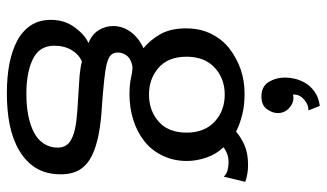

<svg xmlns="http://www.w3.org/2000/svg" viewBox="-217 -527 956 562"><g transform="rotate(90 261.0 -246.0)"><path d="M207 -603Q207 -615.7 210.4 -630.9Q214.4 -647 223.1 -662.1Q231.9 -676.8 248 -688.5Q264.6 -700.7 290 -704.1L303.2 -670.9Q286.1 -670.9 272 -658.7Q256.8 -646 256.8 -628.9V-626H258.8Q260.7 -626 262.2 -626.5Q263.7 -627 266.1 -627Q283.2 -627 296.9 -613.8Q311 -600.6 311 -581.1Q311 -564.5 298.8 -548.3Q287.1 -533.2 262.2 -533.2Q233.4 -533.2 220.2 -554.2Q207 -575.7 207 -603ZM497.1 -422.9Q489.3 -431.2 478.5 -434.1Q466.8 -437 456.1 -437Q439.5 -437 428.2 -432.1Q416 -426.8 411.1 -421.9Q430.7 -402.3 440.9 -373Q451.2 -343.8 451.2 -314.9Q451.2 -275.9 435.5 -243.7Q419.9 -211.4 393.1 -190.4Q365.7 -168.9 331.1 -158.2Q294.9 -147 256.8 -147Q227.5 -147 208 -151.4Q188 -155.8 179.2 -155.8Q172.9 -155.8 166.5 -153.8Q157.2 -150.9 151.4 -147Q144 -142.1 139.2 -133.3Q133.8 -124 133.8 -112.8Q133.8 -100.1 141.6 -92.3Q148.9 -85 166.5 -80.6Q184.1 -76.2 212.4 -73.2Q254.9 -68.8 283.2 -66.9Q336.4 -64 371.6 -57.1Q410.2 -49.8 436.5 -36.6Q462.9 -23.4 476.6 -1.5Q490.2 20.5 490.2 54.2Q490.2 96.7 471.7 127Q454.1 155.8 420.4 175.8Q388.2 194.8 345.2 203.6Q304.2 211.9 252.9 211.9Q206.1 211.9 167 204.6Q129.4 197.3 99.1 181.6Q71.3 167 54.2 141.6Q38.1 117.2 38.1 83Q38.1 43 60.1 13.2Q82 -16.6 106 -26.9Q79.1 -38.1 67.9 -57.6Q56.2 -77.1 56.2 -99.1Q56.2 -126.5 73.2 -150.4Q90.3 -173.8 121.1 -188Q97.2 -207.5 80.6 -236.3Q63 -267.1 63 -312Q63 -354 79.1 -386.2Q95.2 -418.5 122.1 -439.5Q149.9 -460.9 183.6 -472.7Q216.8 -483.9 254.9 -483.9Q288.6 -483.9 315.4 -477.1Q344.7 -469.7 365.2 -459Q382.3 -473.6 404.3 -483.4Q428.7 -494.1 462.9 -494.1Q490.2 -494.1 512.2 -485.8ZM146 -314Q146 -260.3 178.7 -231.9Q210.9 -204.1 256.8 -204.1Q303.2 -204.1 335.4 -231.9Q368.2 -260.3 368.2 -314Q368.2 -367.2 335.4 -397Q303.7 -425.8 256.8 -425.8Q210.4 -425.8 178.7 -397Q146 -367.2 146 -314ZM261.2 2.9Q210.9 0 200.7 -1Q176.3 -3.4 160.2 -7.8Q139.2 1 126.5 22.5Q113.8 43.9 113.8 73.2Q113.8 117.2 153.8 136.2Q192.9 154.8 253.9 154.8Q290 154.8 316.9 149.4Q346.7 143.6 367.2 132.8Q388.2 122.1 399.9 104.5Q412.1 85.9 412.1 64Q412.1 47.4 404.3 36.6Q397 26.4 378.9 19Q361.3 11.7 332 8.3Q309.1 5.4 261.2 2.9Z"/></g></svg>

Font: Post Grotesk Regular
Style: Regular
Weight: 500
Version: 0.900; ttfautohint (v0.96) -l 8 -r 50 -G 200 -x 14 -w "gGD" 